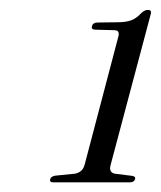

<svg xmlns="http://www.w3.org/2000/svg" viewBox="-20 -732 325 388"><path d="M173 -672Q163.5 -672 166 -679.5Q168 -686.5 177.5 -686.5L217 -687Q234.5 -687 245.2 -691Q256 -695 266.5 -706.5Q273 -712 278.5 -712Q287.5 -712 284.5 -703L203.5 -398.5Q199.5 -383.5 212 -381L248 -376.5Q254.5 -375 253 -370Q251 -363.5 242.5 -363.5H88Q79.5 -363.5 81.5 -370Q83 -375.5 91.5 -377L131.5 -381Q147 -384 151 -399L219 -657.5Q223 -671 211 -671Z"/></svg>

Font: Fraunces 72pt Light
Style: Italic
Weight: 300
Italic angle: -16°
Version: Version 1.000;[b76b70a41]